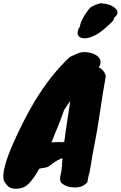

<svg xmlns="http://www.w3.org/2000/svg" viewBox="-56 -1093 744 1183"><path d="M553 -678Q587 -660 596 -625Q576 -513 560 -402.5Q544 -292 529 -217.5Q514 -143 508.5 -106Q503 -69 496 -32L490 -11Q488 0 486 9.5Q484 19 482 30Q454 62 406 62Q355 62 325 36Q307 22 319 -23Q324 -41 325.5 -69.5Q327 -98 329 -117V-119Q299 -108 275 -90.5Q251 -73 245 -68.5Q239 -64 229 -61.5Q219 -59 211 -58Q192 -57 185 -52Q127 52 81 64Q52 73 23 68.5Q-6 64 -23 34Q-55 4 -7 -130Q19 -201 67.5 -300.5Q116 -400 161 -474Q258 -633 374 -742Q393 -750 415 -760.5Q437 -771 458.5 -772Q480 -773 503 -767Q526 -761 542 -749Q579 -721 553 -678ZM339 -415Q318 -355 297 -304.5Q276 -254 261 -216L340 -219Q348 -283 358 -346Q368 -409 377 -472ZM312 -215Q326 -215 340 -217V-218Q327 -217 316 -216Q305 -215 312 -215ZM566 -1073Q625 -1069 653 -1043Q685 -1015 649 -985Q646 -974 637 -961Q575 -899 533 -877Q476 -848 443 -861Q409 -874 430 -920L436 -927Q439 -965 485 -1028Q496 -1043 504 -1049Q531 -1065 563 -1073Z"/></svg>

Font: Knewave
Style: Regular
Weight: 400
Designer: Tyler Finck
Foundry: Tyler Finck
Version: Version 1.001